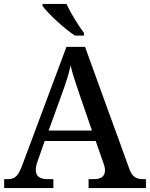

<svg xmlns="http://www.w3.org/2000/svg" viewBox="-20 -951 758 971"><path d="M359 -771H405V-784C376 -822 337 -886 316 -931H195V-921C220 -886 303 -807 359 -771ZM1 0H250V-45H222C181 -45 161 -60 161 -91C161 -104 165 -122 171 -138L206 -238H464L502 -129C507 -115 511 -103 511 -90C511 -59 491 -45 454 -45H428V0H718V-45H706C667 -45 648 -57 633 -100L410 -714H316L95 -122C72 -59 56 -45 18 -45H1ZM226 -291 293 -476C314 -534 327 -573 337 -620C348 -573 365 -524 384 -468L445 -291Z"/></svg>

Font: Noto Serif Gurmukhi Medium
Style: Regular
Weight: 500
Designer: Vaibhav Singh and the Monotype Design Team
Foundry: Monotype Imaging Inc.
Version: Version 2.004